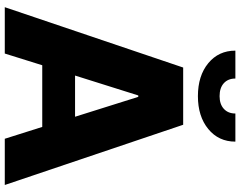

<svg xmlns="http://www.w3.org/2000/svg" viewBox="-118 -862 980 783"><g transform="rotate(90 371.5 -470.0)"><path d="M197.8 0H8.8L254.9 -727.5H488.3L733.9 0H545.4L497.1 -152.8H245.6ZM368.7 -544.4 287.6 -286.6H455.6L374.5 -544.4ZM371.6 -787.6Q288.6 -787.6 237.3 -829.8Q186 -872.1 186 -940.4H299.8Q299.8 -910.6 318.8 -893.3Q337.9 -876 371.6 -876Q404.3 -876 423.3 -893.3Q442.4 -910.6 442.4 -940.4H557.1Q557.1 -872.1 505.6 -829.8Q454.1 -787.6 371.6 -787.6Z"/></g></svg>

Font: Inter Tight ExtraBold
Style: Regular
Weight: 800
Designer: Rasmus Andersson
Foundry: rsms
Version: Version 3.004; ttfautohint (v1.8.4.7-5d5b)